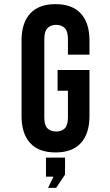

<svg xmlns="http://www.w3.org/2000/svg" viewBox="-20 -728 532 927"><path d="M258 -390H412V-168Q412 -83 370.5 -37.5Q329 8 248 8Q167 8 125.5 -37.5Q84 -83 84 -168V-532Q84 -617 125.5 -662.5Q167 -708 248 -708Q329 -708 370.5 -662.5Q412 -617 412 -532V-464H308V-539Q308 -577 292.5 -592.5Q277 -608 251 -608Q225 -608 209.5 -592.5Q194 -577 194 -539V-161Q194 -123 209.5 -108Q225 -93 251 -93Q277 -93 292.5 -108Q308 -123 308 -161V-290H258ZM202 125V33H294V115L251 179H212L238 125Z"/></svg>

Font: Bebas Neue Bold
Style: Regular
Weight: 700
Designer: Ryoichi Tsunekawa & LGV (GE)
Foundry: Free Software Foundation, Inc.
Version: Version 1.003 August 13, 2016